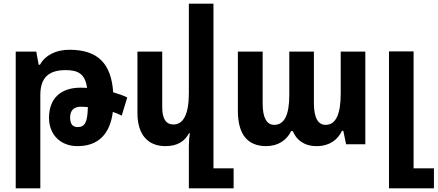

<svg xmlns="http://www.w3.org/2000/svg" viewBox="-20 -780 2366 1038"><path d="M65 238H198V-266C198 -359 242 -401 335 -401C407 -401 440 -377 451 -305C439 -305 427 -306 416 -306C305 -306 245 -245 245 -143C245 -53 306 10 399 10C512 10 575 -56 590 -175C608 -169 624 -162 638 -155L668 -253C646 -264 620 -273 592 -281C581 -437 509 -511 355 -511C283 -511 225 -482 196 -430H189L176 -501H65ZM359 -145C359 -181 378 -203 416 -203C429 -203 442 -202 455 -201C453 -120 440 -93 399 -93C372 -93 359 -111 359 -145Z M1134 130V-760H1001V-276C1001 -164 972 -107 918 -107C877 -107 857 -138 857 -201V-501H723V-170C723 -50 781 10 874 10C939 10 979 -16 1002 -60H1006C1003 -37 1001 -13 1001 10V238H1243V130Z M1419 10C1483 10 1530 -22 1554 -71H1563C1582 -24 1624 10 1692 10C1761 10 1806 -24 1829 -73H1836L1851 0H1955V-501H1822V-276C1822 -164 1797 -105 1740 -105C1701 -105 1677 -141 1677 -222V-501H1544V-267C1544 -159 1518 -105 1462 -105C1423 -105 1400 -142 1400 -219V-501H1266V-181C1266 -53 1319 10 1419 10Z M2083 238H2326V130H2216V-502H2083Z"/></svg>

Font: Noto Sans Armenian Condensed
Style: Bold
Weight: 700
Width: 3
Designer: Monotype Design Team
Foundry: Monotype Imaging Inc.
Version: Version 2.008